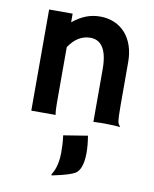

<svg xmlns="http://www.w3.org/2000/svg" viewBox="-90 -588 764 954"><g transform="rotate(10 292.0 -110.5)"><path d="M81.5 0H204.1C201.2 -16.1 200.2 -33.7 200.2 -62.5V-341.3C230 -386.7 267.1 -407.7 308.1 -407.7C359.4 -407.7 395 -369.1 395 -264.6V1.5C429.7 -0.5 451.2 0 457 0C483.9 0 514.2 2 528.8 3.4L529.8 1.5C525.9 -3.4 519 -8.3 516.6 -24.9C513.2 -48.8 513.7 -111.8 513.7 -322.3C513.7 -440.9 444.8 -520 337.9 -520C289.1 -520 245.1 -503.4 200.2 -466.8V-510.3H81.5ZM258.8 93.3C263.2 126 264.2 154.3 264.2 179.7C263.7 245.1 246.6 275.4 234.4 296.4L237.3 299.3C306.6 285.2 337.4 273.9 352.1 265.1C370.6 253.9 388.2 223.6 388.2 160.6C388.2 132.8 386.2 109.9 380.4 73.7Z"/></g></svg>

Font: HammersmithOne
Style: Regular
Weight: 400
Designer: Nicole Fally
Foundry: Nicole Fally
Version: Version 1.003